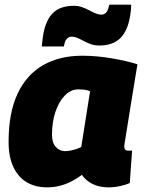

<svg xmlns="http://www.w3.org/2000/svg" viewBox="-20 -797 621 827"><path d="M447 10Q423 10 401.5 4Q380 -2 362 -14.5Q344 -27 333 -44Q312 -28 287.5 -15.5Q263 -3 237 3.5Q211 10 182 10Q133 10 96 -11.5Q59 -33 38 -77Q17 -121 17 -186Q17 -311 55.5 -393Q94 -475 165 -516Q236 -557 335 -557Q366 -557 398.5 -554Q431 -551 463 -545.5Q495 -540 523 -533.5Q551 -527 572 -520Q557 -430 547 -368Q537 -306 531 -268Q525 -230 521.5 -209Q518 -188 516.5 -178.5Q515 -169 515 -167Q515 -158 519 -153Q523 -148 532 -148Q536 -148 540.5 -148Q545 -148 549 -149L539 -9Q523 -1 497.5 4.5Q472 10 447 10ZM330 -164 368 -404Q357 -409 344 -410.5Q331 -412 317 -412Q285 -412 259.5 -386Q234 -360 219 -316Q204 -272 204 -216Q204 -182 220.5 -164Q237 -146 260 -146Q272 -146 284 -148.5Q296 -151 308.5 -155Q321 -159 330 -164ZM160 -597Q161 -609 162.5 -621Q164 -633 166 -647Q177 -711 208.5 -741.5Q240 -772 298 -772Q316 -772 332.5 -766.5Q349 -761 363.5 -753Q378 -745 391.5 -739.5Q405 -734 418 -734Q425 -734 430.5 -737.5Q436 -741 439.5 -746Q443 -751 445 -756Q447 -762 448 -766.5Q449 -771 451 -777H545Q545 -765 544 -754Q543 -743 541 -732Q531 -665 498.5 -633Q466 -601 408 -601Q388 -601 372 -606.5Q356 -612 341.5 -620Q327 -628 314 -633.5Q301 -639 288 -639Q278 -639 271 -632.5Q264 -626 261 -620Q259 -614 258 -609.5Q257 -605 255 -597Z"/></svg>

Font: Georama ExtraCondensed Thin ExtraBold
Style: Italic
Weight: 800
Italic angle: -9°
Version: Version 1.001